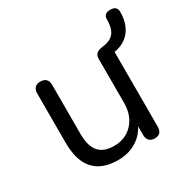

<svg xmlns="http://www.w3.org/2000/svg" viewBox="-144 -757 891 901"><g transform="rotate(-30 301.0 -306.0)"><path d="M248 9Q189 9 150.5 -12.5Q112 -34 92.5 -77Q73 -120 73 -184V-452Q73 -472 83.5 -482.5Q94 -493 113 -493Q133 -493 143.5 -482.5Q154 -472 154 -452V-185Q154 -121 180.5 -89.5Q207 -58 264 -58Q326 -58 365 -100Q404 -142 404 -210V-447Q404 -467 414.5 -476Q425 -485 445 -488Q476 -491 494.5 -502.5Q513 -514 521.5 -535Q530 -556 530 -589Q530 -621 566 -621Q584 -621 593 -613Q602 -605 602 -589Q602 -527 572 -488Q542 -449 485 -439V-35Q485 7 446 7Q427 7 416.5 -4Q406 -15 406 -35V-126L419 -112Q399 -53 353.5 -22Q308 9 248 9Z"/></g></svg>

Font: Nunito
Style: Regular
Weight: 400
Designer: Vernon Adams
Foundry: Vernon Adams
Version: Version 3.602